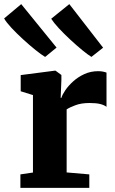

<svg xmlns="http://www.w3.org/2000/svg" viewBox="-64 -912 558 932"><path d="M35 0V-65.5L96 -74.5V-450.5L36.5 -469V-547.5L202.5 -569H205.5L234 -548V-524L230.5 -437H234Q238.5 -452.5 253.2 -474.2Q268 -496 291.5 -517.2Q315 -538.5 345.8 -552.5Q376.5 -566.5 412.5 -566.5Q426.5 -566.5 436.8 -564.2Q447 -562 453 -559.5V-393.5Q441 -402.5 422 -407.2Q403 -412 370.5 -412Q330.5 -412 302 -401.2Q273.5 -390.5 259.5 -381V-75L369.5 -65.5V0ZM379.5 -636Q363 -646 335.5 -668.5Q308 -691 277.8 -719Q247.5 -747 222.2 -774.2Q197 -801.5 184.5 -821L272.5 -892L436.5 -680.5L380 -636ZM154.5 -636Q137.5 -646 108.5 -669.2Q79.5 -692.5 48 -721.2Q16.5 -750 -8.8 -777.2Q-34 -804.5 -44 -822.5L39 -892L210.5 -681L155.5 -636Z"/></svg>

Font: Merriweather Black
Style: Regular
Weight: 900
Designer: Eben Sorkin
Foundry: Eben Sorkin
Version: Version 2.200;gftools[0.9.31]